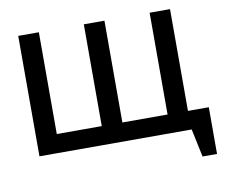

<svg xmlns="http://www.w3.org/2000/svg" viewBox="-75 -641 1008 862"><g transform="rotate(-10 428.5 -210.5)"><path d="M60 0H754L781 128H847V-85H752V-549H659V-85H453V-549H359V-85H154V-549H60Z"/></g></svg>

Font: Involve Medium
Style: Regular
Weight: 500
Designer: Stefan Peev
Foundry: Context Ltd.
Version: Version 1.001